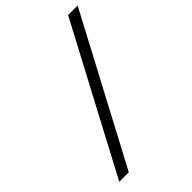

<svg xmlns="http://www.w3.org/2000/svg" viewBox="-231 -833 982 982"><g transform="rotate(-45 260.5 -342.0)"><path d="M103 52H34L452 -736H521Z"/></g></svg>

Font: Perun
Style: Italic
Weight: 400
Italic angle: -12°
Foundry: Copyright (c) Stefan Peev, Context Ltd, 2016
Version: Version 1.027